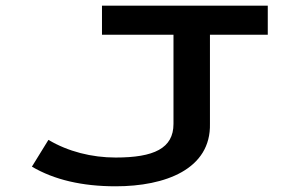

<svg xmlns="http://www.w3.org/2000/svg" viewBox="-20 -643 1040 674"><path d="M386 11C560 11 721 -49 717 -209V-521H920V-623H338V-521H589V-208C589 -122 520 -90 386 -90C302 -90 219 -111 150 -152L92 -58C170 -12 268 11 386 11Z"/></svg>

Font: Inconsolata UltraExpanded
Style: Bold
Weight: 700
Width: 9
Monospace: yes
Designer: Raph Levien, Cyreal, Brenton Simpson
Foundry: Raph Levien, Cyreal, Google
Version: Version 3.100